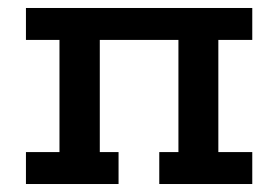

<svg xmlns="http://www.w3.org/2000/svg" viewBox="-20 -461 696 481"><path d="M45 -441H612V-361H527V-80H612V0H379V-80H427V-361H230V-80H277V0H45V-80H129V-361H45Z"/></svg>

Font: Podkova SemiBold
Style: Regular
Weight: 600
Designer: Ilya Yudin
Foundry: Cyreal (www.cyreal.org)
Version: Version 2.103